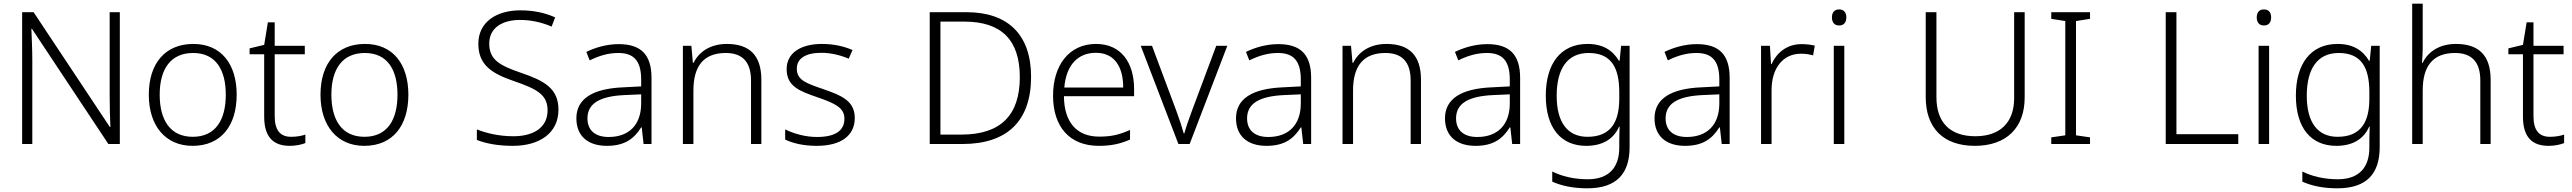

<svg xmlns="http://www.w3.org/2000/svg" viewBox="-20 -780 13934 1040"><path d="M629 0V-714H574V-261C574 -206 576 -133 578 -92H575L162 -714H100V0H155V-451C155 -514 152 -572 150 -624H153L567 0Z M1262 -267C1262 -432 1179 -542 1027 -542C877 -542 786 -439 786 -267C786 -99 876 10 1023 10C1178 10 1262 -100 1262 -267ZM845 -267C845 -408 906 -493 1026 -493C1151 -493 1203 -399 1203 -267C1203 -131 1148 -39 1024 -39C902 -39 845 -130 845 -267Z M1557 -39C1496 -39 1468 -77 1468 -151V-486H1631V-532H1468V-659H1431L1411 -537L1332 -518V-486H1411V-148C1411 -37 1461 10 1550 10C1583 10 1614 3 1634 -5V-51C1615 -44 1587 -39 1557 -39Z M2192 -267C2192 -432 2109 -542 1957 -542C1807 -542 1716 -439 1716 -267C1716 -99 1806 10 1953 10C2108 10 2192 -100 2192 -267ZM1775 -267C1775 -408 1836 -493 1956 -493C2081 -493 2133 -399 2133 -267C2133 -131 2078 -39 1954 -39C1832 -39 1775 -130 1775 -267Z M3005 -186C3005 -301 2928 -343 2801 -386C2692 -424 2630 -453 2630 -544C2630 -628 2699 -672 2797 -672C2854 -672 2912 -660 2968 -636L2987 -686C2931 -711 2869 -724 2799 -724C2668 -724 2571 -660 2571 -543C2571 -428 2644 -382 2763 -341C2889 -298 2946 -267 2946 -182C2946 -89 2870 -42 2761 -42C2682 -42 2613 -59 2563 -79V-22C2609 -4 2672 10 2758 10C2901 10 3005 -58 3005 -186Z M3331 -541C3267 -541 3206 -523 3156 -499L3174 -453C3225 -478 3274 -493 3329 -493C3410 -493 3453 -454 3453 -349V-312L3356 -307C3190 -300 3102 -245 3102 -139C3102 -43 3165 10 3267 10C3366 10 3415 -30 3453 -90H3456L3466 0H3509V-358C3509 -485 3451 -541 3331 -541ZM3363 -265 3453 -269V-217C3452 -105 3388 -38 3277 -38C3205 -38 3162 -73 3162 -139C3162 -219 3228 -259 3363 -265Z M3917 -542C3827 -542 3766 -499 3737 -440H3733L3725 -532H3679V0H3736V-290C3736 -425 3794 -493 3911 -493C4000 -493 4048 -446 4048 -344V0H4104V-348C4104 -482 4038 -542 3917 -542Z M4610 -141C4610 -235 4535 -264 4440 -297C4348 -329 4296 -345 4296 -408C4296 -464 4345 -494 4429 -494C4482 -494 4536 -480 4577 -462L4598 -509C4552 -529 4496 -542 4432 -542C4316 -542 4241 -492 4241 -406C4241 -313 4309 -287 4408 -253C4504 -220 4554 -196 4554 -137C4554 -76 4510 -38 4405 -38C4342 -38 4280 -56 4233 -79V-24C4272 -5 4330 10 4404 10C4535 10 4610 -45 4610 -141Z M5565 -364C5565 -592 5440 -714 5215 -714H5016V0H5193C5435 0 5565 -124 5565 -364ZM5504 -362C5504 -155 5399 -51 5188 -51H5074V-663H5203C5405 -663 5504 -563 5504 -362Z M5917 -542C5769 -542 5684 -424 5684 -262C5684 -95 5772 10 5932 10C6000 10 6048 -1 6101 -24V-76C6042 -50 6000 -40 5934 -40C5812 -40 5744 -118 5743 -259H6123V-298C6123 -440 6053 -542 5917 -542ZM5916 -494C6017 -494 6064 -418 6064 -306H5745C5755 -427 5818 -494 5916 -494Z M6363 0H6424L6628 -532H6568L6436 -179C6420 -136 6404 -90 6395 -57H6392C6383 -90 6368 -136 6352 -179L6220 -532H6159Z M6904 -541C6840 -541 6779 -523 6729 -499L6747 -453C6798 -478 6847 -493 6902 -493C6983 -493 7026 -454 7026 -349V-312L6929 -307C6763 -300 6675 -245 6675 -139C6675 -43 6738 10 6840 10C6939 10 6988 -30 7026 -90H7029L7039 0H7082V-358C7082 -485 7024 -541 6904 -541ZM6936 -265 7026 -269V-217C7025 -105 6961 -38 6850 -38C6778 -38 6735 -73 6735 -139C6735 -219 6801 -259 6936 -265Z M7490 -542C7400 -542 7339 -499 7310 -440H7306L7298 -532H7252V0H7309V-290C7309 -425 7367 -493 7484 -493C7573 -493 7621 -446 7621 -344V0H7677V-348C7677 -482 7611 -542 7490 -542Z M8036 -541C7972 -541 7911 -523 7861 -499L7879 -453C7930 -478 7979 -493 8034 -493C8115 -493 8158 -454 8158 -349V-312L8061 -307C7895 -300 7807 -245 7807 -139C7807 -43 7870 10 7972 10C8071 10 8120 -30 8158 -90H8161L8171 0H8214V-358C8214 -485 8156 -541 8036 -541ZM8068 -265 8158 -269V-217C8157 -105 8093 -38 7982 -38C7910 -38 7867 -73 7867 -139C7867 -219 7933 -259 8068 -265Z M8579 -542C8433 -542 8353 -434 8353 -262C8353 -87 8435 10 8572 10C8658 10 8720 -25 8750 -94H8753C8752 -69 8751 -39 8751 -11V20C8751 125 8697 191 8580 191C8504 191 8438 174 8388 149V204C8438 226 8498 240 8578 240C8740 240 8807 157 8807 17V-532H8761L8753 -451H8749C8715 -508 8662 -542 8579 -542ZM8585 -493C8706 -493 8751 -416 8751 -281V-246C8751 -127 8711 -39 8579 -39C8471 -39 8412 -117 8412 -261C8412 -408 8470 -493 8585 -493Z M9171 -541C9107 -541 9046 -523 8996 -499L9014 -453C9065 -478 9114 -493 9169 -493C9250 -493 9293 -454 9293 -349V-312L9196 -307C9030 -300 8942 -245 8942 -139C8942 -43 9005 10 9107 10C9206 10 9255 -30 9293 -90H9296L9306 0H9349V-358C9349 -485 9291 -541 9171 -541ZM9203 -265 9293 -269V-217C9292 -105 9228 -38 9117 -38C9045 -38 9002 -73 9002 -139C9002 -219 9068 -259 9203 -265Z M9738 -541C9658 -541 9603 -493 9576 -433H9573L9567 -532H9519V0H9576V-292C9576 -411 9638 -489 9735 -489C9759 -489 9780 -486 9801 -480L9810 -533C9789 -538 9764 -541 9738 -541Z M9942 -729C9917 -729 9903 -713 9903 -686C9903 -658 9917 -642 9942 -642C9967 -642 9981 -658 9981 -686C9981 -713 9967 -729 9942 -729ZM9970 -532H9913V0H9970Z M10947 -252V-714H10890V-248C10890 -118 10815 -42 10680 -42C10543 -42 10469 -116 10469 -254V-714H10411V-254C10411 -88 10505 10 10677 10C10849 10 10947 -89 10947 -252Z M11301 0V-36L11225 -47V-666L11301 -678V-714H11091V-678L11167 -666V-47L11091 -36V0Z M11711 0H12104V-53H11769V-714H11711Z M12243 -729C12218 -729 12204 -713 12204 -686C12204 -658 12218 -642 12243 -642C12268 -642 12282 -658 12282 -686C12282 -713 12268 -729 12243 -729ZM12271 -532H12214V0H12271Z M12642 -542C12496 -542 12416 -434 12416 -262C12416 -87 12498 10 12635 10C12721 10 12783 -25 12813 -94H12816C12815 -69 12814 -39 12814 -11V20C12814 125 12760 191 12643 191C12567 191 12501 174 12451 149V204C12501 226 12561 240 12641 240C12803 240 12870 157 12870 17V-532H12824L12816 -451H12812C12778 -508 12725 -542 12642 -542ZM12648 -493C12769 -493 12814 -416 12814 -281V-246C12814 -127 12774 -39 12642 -39C12534 -39 12475 -117 12475 -261C12475 -408 12533 -493 12648 -493Z M13103 -517V-760H13046V0H13103V-290C13103 -424 13160 -493 13278 -493C13367 -493 13415 -446 13415 -344V0H13471V-348C13471 -482 13405 -542 13283 -542C13193 -542 13131 -499 13103 -440H13099C13101 -465 13103 -489 13103 -517Z M13792 -39C13731 -39 13703 -77 13703 -151V-486H13866V-532H13703V-659H13666L13646 -537L13567 -518V-486H13646V-148C13646 -37 13696 10 13785 10C13818 10 13849 3 13869 -5V-51C13850 -44 13822 -39 13792 -39Z"/></svg>

Font: Noto Sans Devanagari UI Light
Style: Regular
Weight: 300
Designer: Jelle Bosma - Monotype Design Team
Foundry: Monotype Imaging Inc.
Version: Version 2.004